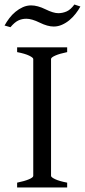

<svg xmlns="http://www.w3.org/2000/svg" viewBox="-41 -823 373 843"><path d="M34.2 0V-21Q67.4 -27.8 86.2 -35.9Q105 -43.9 105 -50.8V-564Q105 -569.8 87.2 -578.6Q69.3 -587.4 34.2 -594.2V-615.2H253.9V-594.2Q220.7 -587.4 201.9 -579.1Q183.1 -570.8 183.1 -564V-50.8Q183.1 -44.9 200.9 -36.4Q218.8 -27.8 253.9 -21V0ZM194.8 -706.5Q168 -706.5 133.3 -723.6Q98.6 -740.7 74.7 -740.7Q55.2 -740.7 39.1 -732.9Q22.9 -725.1 4.9 -703.6L-21 -710.9Q-12.2 -727.1 -0.2 -742.9Q11.7 -758.8 26.9 -771.2Q42 -783.7 59.3 -791.5Q76.7 -799.3 95.7 -799.3Q124 -799.3 158.7 -782.2Q193.4 -765.1 214.8 -765.1Q233.4 -765.1 251.2 -772.7Q269 -780.3 285.6 -803.2L312 -794.4Q303.2 -778.3 291 -762.7Q278.8 -747.1 263.9 -734.6Q249 -722.2 231.4 -714.4Q213.9 -706.5 194.8 -706.5Z"/></svg>

Font: Akkhara
Style: Regular
Weight: 400
Designer: J. Victor Gaultney
Version: Version 1.00 June 13, 2006, initial release